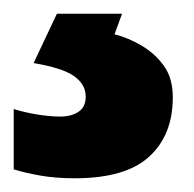

<svg xmlns="http://www.w3.org/2000/svg" viewBox="-20 -20 283 280"><path d="M232 122Q232 177 197.5 208.5Q163 240 89 240Q61 240 38.5 236Q16 232 0 227V139Q16 144 34.5 147Q53 150 68 150Q84 150 94.5 143Q105 136 105 121Q105 103 88 91Q71 79 29 72L63 0H158L147 30Q167 35 186.5 46.5Q206 58 219 76Q232 94 232 122Z"/></svg>

Font: Noto Sans Cham ExtraBold
Style: Regular
Weight: 800
Version: Version 2.002